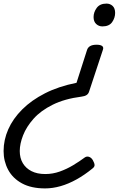

<svg xmlns="http://www.w3.org/2000/svg" viewBox="-182 -535 762 1069"><path d="M356 -286Q377 -286 386.5 -279Q396 -272 391 -258L314 -25Q310 -12 299.5 -5.5Q289 1 272 3Q178 15 111.5 48Q45 81 5 126Q-35 171 -53.5 218.5Q-72 266 -72 306Q-72 345 -55 373.5Q-38 402 -6.5 418Q25 434 70 434Q112 434 151 420Q190 406 225 385Q260 364 291 341Q302 334 314.5 338.5Q327 343 335 357Q344 373 344.5 383.5Q345 394 333 403Q289 439 244 464Q199 489 155 501.5Q111 514 69 514Q-8 514 -59.5 486Q-111 458 -136.5 410.5Q-162 363 -162 306Q-162 244 -136 185Q-110 126 -58.5 74.5Q-7 23 68.5 -15.5Q144 -54 244 -74L303 -258Q308 -272 321 -279Q334 -286 356 -286ZM411 -515Q431 -515 445 -502Q459 -489 459 -463Q459 -436 442.5 -412Q426 -388 388 -388Q368 -388 353.5 -401.5Q339 -415 339 -440Q339 -467 356.5 -491Q374 -515 411 -515Z"/></svg>

Font: Playwrite US Trad
Style: Regular
Weight: 400
Designer: Veronika Burian, José Scaglione
Foundry: TypeTogether
Version: Version 1.002